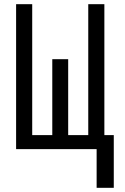

<svg xmlns="http://www.w3.org/2000/svg" viewBox="-20 -713 600 918"><path d="M442 185V0H57V-693H134V-67H230V-430H306V-67H402V-693H479V-67H524V185Z"/></svg>

Font: Ubuntu Sans Mono
Style: Regular
Weight: 400
Monospace: yes
Designer: Dalton Maag Ltd
Foundry: Dalton Maag Ltd
Version: Version 1.006